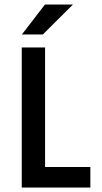

<svg xmlns="http://www.w3.org/2000/svg" viewBox="-20 -837 457 857"><path d="M77.1 0V-625H181.2V-91.7H383.3V0ZM77.8 -683.3 180.6 -816.7H305.6L171.5 -683.3Z"/></svg>

Font: Afacad Flux Medium
Style: Regular
Weight: 500
Designer: Kristian Moeller
Foundry: Dicotype
Version: Version 1.100